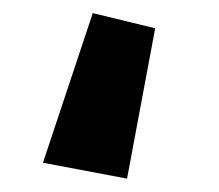

<svg xmlns="http://www.w3.org/2000/svg" viewBox="-20 -176 331 290"><path d="M120.1 -156.2 44.9 69.8 171.9 93.8 214.4 -133.3Z"/></svg>

Font: Roboto Flex
Style: wght 700 wdth 25 opsz 34 GRAD 0.00 slnt 0.00 XTRA 468 XOPQ 96 YOPQ 79 YTLC 514 YTUC 712 YTAS 750 YTDE -203.00 YTFI 738
Weight: 700
Width: 1
Designer: Berlow after Robertson
Foundry: Google
Version: Version 3.100